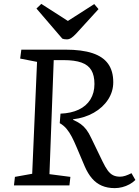

<svg xmlns="http://www.w3.org/2000/svg" viewBox="-20 -956 719 990"><path d="M292 -370Q346 -372 385.5 -390.5Q425 -409 446 -443Q467 -477 467 -523Q467 -567 451 -594Q435 -621 400 -633.5Q365 -646 308 -646H257L235 -58L343 -44L338 0H52L57 -44L146 -60L171 -637L84 -654L90 -700H317Q402 -700 456.5 -682Q511 -664 537.5 -627Q564 -590 564 -532Q564 -484 537.5 -443Q511 -402 464 -375Q417 -348 357 -341V-338Q380 -328 396 -316.5Q412 -305 425 -288Q438 -271 451 -243L509 -123Q523 -94 535.5 -77Q548 -60 563 -52.5Q578 -45 599 -45Q612 -45 626 -49.5Q640 -54 658 -63L678 -28Q665 -15 647.5 -5.5Q630 4 610.5 9Q591 14 572 14Q534 14 505 1.5Q476 -11 454.5 -36Q433 -61 417 -98L375 -197Q362 -228 350 -251Q338 -274 323.5 -291.5Q309 -309 288 -321ZM168 -912 193 -936 330 -848 466 -935 488 -909 373 -783Q358 -767 347 -760Q336 -753 325 -753Q316 -753 311 -754Q306 -755 301 -757Z"/></svg>

Font: Literata
Style: Italic
Weight: 400
Italic angle: -2°
Designer: Latin by Veronika Burian and Jose Scaglione. Greek by Irene Vlachou. Cyrillic by Vera Evstafieva
Foundry: TypeTogether
Version: Version 3.103;gftools[0.9.29]